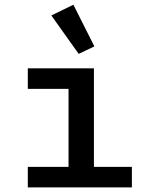

<svg xmlns="http://www.w3.org/2000/svg" viewBox="-20 -812 640 832"><path d="M100.5 0V-89H277V-427H100.5V-516H387V-89H551.5V0ZM321 -578.5 202.5 -745 298 -791.5 389 -611Z"/></svg>

Font: Lilex Medium
Style: Regular
Weight: 500
Designer: Mike Abbink, Paul van der Laan, Pieter van Rosmalen, Mikhael Khrustik
Foundry: Mikhael Khrustik
Version: Version 1.100